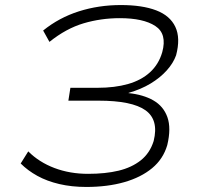

<svg xmlns="http://www.w3.org/2000/svg" viewBox="-20 -733 788 761"><path d="M322 8Q264 8 215 -3.5Q166 -15 128 -36Q90 -57 62 -85L92 -133Q135 -90 196 -67Q257 -44 329 -44Q398 -44 450 -56.5Q502 -69 538 -97.5Q574 -126 589 -174Q610 -258 556.5 -296Q503 -334 371 -334H251L259 -385H366Q435 -385 487.5 -400Q540 -415 574.5 -446.5Q609 -478 623 -526Q643 -599 595.5 -630Q548 -661 455 -661Q380 -661 311 -640.5Q242 -620 176 -567L151 -612Q214 -663 292.5 -688Q371 -713 459 -713Q544 -713 599 -692Q654 -671 675 -626.5Q696 -582 678 -514Q667 -483 641 -454Q615 -425 577 -402Q539 -379 490 -365L489 -364Q548 -358 588 -335Q628 -312 643.5 -268.5Q659 -225 643 -158Q627 -103 583 -66.5Q539 -30 472.5 -11Q406 8 322 8Z"/></svg>

Font: Nunito Sans 7pt Expanded ExtraLight
Style: Italic
Weight: 250
Width: 7
Italic angle: -9°
Designer: Vernon Adams
Foundry: Vernon Adams
Version: Version 3.101;gftools[0.9.27]